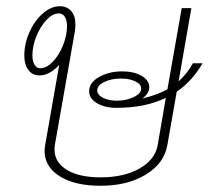

<svg xmlns="http://www.w3.org/2000/svg" viewBox="-20 -586 670 616"><path d="M547 -292 517 -121Q507 -62 448 -26Q389 10 303 10Q220 10 171.5 -20.5Q123 -51 123 -102Q123 -107 125 -121L170 -378Q156 -362 139.5 -353Q123 -344 107 -344Q84 -344 71 -361.5Q58 -379 58 -407Q58 -446 74.5 -483Q91 -520 117.5 -543Q144 -566 172 -566Q195 -566 208.5 -550.5Q222 -535 222 -507Q222 -500 220 -484L156 -121Q155 -116 155 -106Q155 -65 194.5 -41Q234 -17 303 -17Q378 -17 428 -45.5Q478 -74 486 -121L512 -272Q446 -240 354 -240Q316 -240 291 -255Q266 -270 266 -293Q266 -321 298 -339Q330 -357 372 -357Q410 -357 434.5 -342.5Q459 -328 459 -306Q459 -287 437 -270Q480 -280 517 -299L563 -560H594L553 -325Q580 -349 599 -383H630Q596 -325 547 -292ZM195 -503Q195 -521 188 -532Q181 -543 169 -543Q149 -543 129.5 -522.5Q110 -502 97 -470.5Q84 -439 84 -408Q84 -389 91 -378Q98 -367 109 -367Q129 -367 149 -387.5Q169 -408 182 -440Q195 -472 195 -503ZM355 -263Q385 -263 409 -274.5Q433 -286 433 -302Q433 -316 414 -325Q395 -334 368 -334Q337 -334 314.5 -323Q292 -312 292 -296Q292 -282 310 -272.5Q328 -263 355 -263Z"/></svg>

Font: KoHo ExtraLight
Style: Italic
Weight: 275
Italic angle: -10°
Version: Version 1.000; ttfautohint (v1.6)